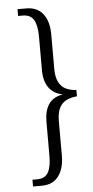

<svg xmlns="http://www.w3.org/2000/svg" viewBox="-60 -795 463 960"><g transform="rotate(-5 171.5 -315.0)"><path d="M66 130V96H90Q129 96 145 68Q161 40 161 -15V-186Q161 -299 251 -315V-317Q208 -325 184.5 -358Q161 -391 161 -446V-614Q161 -670 144.5 -698Q128 -726 89 -726H66V-760H110Q165 -760 194 -722.5Q223 -685 223 -619V-448Q223 -404 236.5 -379Q250 -354 273 -343.5Q296 -333 324 -332V-300Q296 -298 273 -287.5Q250 -277 236.5 -252.5Q223 -228 223 -183V-12Q223 53 194.5 91.5Q166 130 109 130Z"/></g></svg>

Font: Noto Serif Bengali Condensed Light
Style: Regular
Weight: 300
Width: 3
Designer: Juan Bruce, Universal Thirst, Indian Type Foundry and the Monotype Design Team.
Foundry: Monotype Imaging Inc.
Version: Version 2.003; ttfautohint (v1.8.4.7-5d5b)